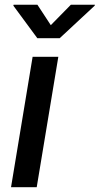

<svg xmlns="http://www.w3.org/2000/svg" viewBox="-20 -779 415 799"><path d="M25.9 0 115.7 -542.5H222.7L132.8 0ZM135.7 -759.3 191.4 -674.3 274.9 -759.3H375L374 -755.4L228.5 -620.1H135.3L35.6 -755.4L36.6 -759.3Z"/></svg>

Font: Inter 16pt Medium
Style: Italic
Weight: 500
Italic angle: -9.3988°
Version: Version 4.001;git-66647c0bb